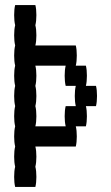

<svg xmlns="http://www.w3.org/2000/svg" viewBox="-20 -580 440 760"><path d="M360 -160H320Q324 -144 324 -120Q324 -97 320 -80H280Q284 -64 284 -40Q284 -17 280 0H120Q124 16 124 40Q124 63 120 80Q124 96 124 120Q124 143 120 160H40Q36 143 36 120Q36 96 40 80Q36 63 36 40Q36 16 40 0Q36 -17 36 -40Q36 -64 40 -80Q36 -97 36 -120Q36 -144 40 -160Q36 -177 36 -200Q36 -224 40 -240Q36 -257 36 -280Q36 -304 40 -320Q36 -337 36 -360Q36 -384 40 -400Q36 -417 36 -440Q36 -464 40 -480Q36 -497 36 -520Q36 -544 40 -560H120Q124 -544 124 -520Q124 -497 120 -480Q124 -464 124 -440Q124 -417 120 -400H280Q284 -384 284 -360Q284 -337 280 -320H320Q324 -304 324 -280Q324 -257 320 -240H360Q364 -224 364 -200Q364 -177 360 -160ZM280 -160Q276 -177 276 -200Q276 -224 280 -240H240Q236 -257 236 -280Q236 -304 240 -320H120Q124 -304 124 -280Q124 -257 120 -240Q124 -224 124 -200Q124 -177 120 -160Q124 -144 124 -120Q124 -97 120 -80H240Q236 -97 236 -120Q236 -144 240 -160Z"/></svg>

Font: VT323
Style: Regular
Weight: 400
Monospace: yes
Designer: Peter Hull
Version: Version 2.000